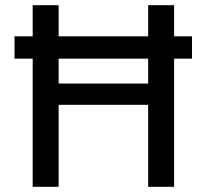

<svg xmlns="http://www.w3.org/2000/svg" viewBox="-20 -720 796 740"><path d="M36 -494V-580H720V-494ZM551 0V-700H651V0ZM106 0V-700H206V0ZM189 -316V-398H572V-316Z"/></svg>

Font: DM Sans 16pt Medium
Style: Regular
Weight: 500
Version: Version 4.004;gftools[0.9.30]